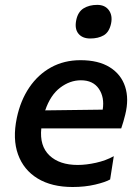

<svg xmlns="http://www.w3.org/2000/svg" viewBox="-20 -756 568 788"><path d="M278 11.5Q192 11.5 134.5 -23.5Q77 -58.5 54 -122.2Q31 -186 49 -272Q64 -343.5 100.2 -397Q136.5 -450.5 190 -479.8Q243.5 -509 310.5 -509Q384 -509 430.5 -480Q477 -451 493.5 -400.5Q510 -350 494 -285.5Q487 -256.5 477.5 -229H149.5Q142 -157 183 -118Q224 -79 299 -79Q333.5 -79 374 -88Q414.5 -97 447 -115L432 -19.5Q413 -8.5 370.8 1.5Q328.5 11.5 278 11.5ZM312 -426.5Q267 -426.5 227 -396.2Q187 -366 165.5 -303L401.5 -306Q409.5 -356.5 385.8 -391.5Q362 -426.5 312 -426.5ZM350.5 -598Q318 -598 301.8 -618Q285.5 -638 293 -674Q300 -707.5 323.2 -721.8Q346.5 -736 379 -736Q411 -736 426.8 -714.2Q442.5 -692.5 436 -660Q428.5 -624.5 406 -611.2Q383.5 -598 350.5 -598Z"/></svg>

Font: Commissioner Medium
Style: Italic
Weight: 500
Italic angle: -12°
Designer: Kostas Bartsokas
Foundry: Kostas Bartsokas
Version: Version 1.000; ttfautohint (v1.8.3)